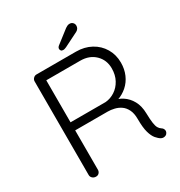

<svg xmlns="http://www.w3.org/2000/svg" viewBox="-198 -999 1066 1136"><g transform="rotate(-30 335.0 -431.0)"><path d="M128 0Q113 0 103.5 -9Q94 -18 94 -30V-670Q94 -682 103 -691Q112 -700 124 -700H394Q451 -700 496 -675.5Q541 -651 566.5 -608Q592 -565 592 -511Q592 -467 576 -430Q560 -393 531 -367.5Q502 -342 466 -330L431 -341Q468 -338 500 -317.5Q532 -297 551.5 -261.5Q571 -226 572 -176Q573 -133 576.5 -109Q580 -85 587 -73Q594 -61 605 -54Q615 -48 618.5 -37Q622 -26 616 -16Q612 -8 604.5 -4.5Q597 -1 589 -1Q581 -1 573 -5Q559 -13 544.5 -30Q530 -47 520.5 -80Q511 -113 511 -172Q511 -211 498.5 -236Q486 -261 466.5 -274.5Q447 -288 423.5 -293.5Q400 -299 379 -299H146L157 -313V-30Q157 -18 149 -9Q141 0 128 0ZM146 -354H397Q431 -357 461 -376.5Q491 -396 509.5 -430Q528 -464 528 -509Q528 -566 489.5 -603.5Q451 -641 389 -641H150L157 -655V-340ZM334 -746Q324 -746 319.5 -751.5Q315 -757 315 -764Q315 -769 317.5 -773.5Q320 -778 325 -782L414 -851Q420 -855 427 -858.5Q434 -862 443 -862Q456 -862 464.5 -853.5Q473 -845 473 -832Q473 -822 468 -814Q463 -806 454 -801L356 -752Q351 -750 345.5 -748Q340 -746 334 -746Z"/></g></svg>

Font: Quicksand Light
Style: Regular
Weight: 400
Version: Version 3.004